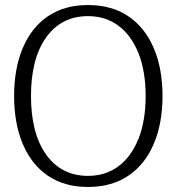

<svg xmlns="http://www.w3.org/2000/svg" viewBox="-20 -729 700 762"><path d="M329 13Q235 13 169.5 -32Q104 -77 70 -158.5Q36 -240 36 -348Q36 -456 70 -537.5Q104 -619 169.5 -664Q235 -709 329 -709Q424 -709 490 -664Q556 -619 590.5 -537.5Q625 -456 625 -348Q625 -240 590.5 -158.5Q556 -77 490 -32Q424 13 329 13ZM329 -31Q399 -31 450 -69Q501 -107 529.5 -178Q558 -249 558 -348Q558 -447 529.5 -518Q501 -589 450 -627Q399 -665 329 -665Q224 -665 163.5 -581Q103 -497 103 -348Q103 -199 163.5 -115Q224 -31 329 -31Z"/></svg>

Font: Panamera
Style: Regular
Weight: 400
Designer: Bastien Sozeau
Foundry: NBR — Bastien Sozeau
Version: Version 3.002; ttfautohint (v1.8.4.7-5d5b);gftools[0.9.33]